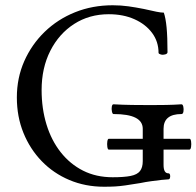

<svg xmlns="http://www.w3.org/2000/svg" viewBox="-20 -696 746 729"><path d="M375 13Q304 13 243.5 -12.5Q183 -38 138.5 -84Q94 -130 69 -191.5Q44 -253 44 -326Q44 -400 72 -463.5Q100 -527 149.5 -575Q199 -623 265 -649.5Q331 -676 408 -676Q439 -676 467.5 -672Q496 -668 526 -662Q557 -655 574 -651.5Q591 -648 602 -648Q609 -628 612.5 -592Q616 -556 616 -498Q616 -492 607.5 -489.5Q599 -487 591 -489Q583 -491 582 -495Q582 -538 557.5 -571Q533 -604 490.5 -623Q448 -642 393 -642Q319 -642 261.5 -605Q204 -568 171 -503Q138 -438 138 -354Q138 -284 156.5 -223.5Q175 -163 210.5 -118Q246 -73 295.5 -48Q345 -23 408 -23Q451 -23 476 -28Q501 -33 511.5 -46.5Q522 -60 522 -84V-207Q522 -235 494.5 -249Q467 -263 411 -263Q407 -263 405 -272.5Q403 -282 404.5 -291Q406 -300 411 -300Q446 -298 481.5 -297.5Q517 -297 552 -297Q581 -297 610.5 -297.5Q640 -298 669 -300Q674 -300 676 -291Q678 -282 676.5 -272.5Q675 -263 669 -263Q601 -263 601 -207V-70Q601 -38 619 -38Q624 -38 625.5 -32.5Q627 -27 625.5 -21Q624 -15 619 -15Q612 -15 594 -13Q576 -11 554 -8Q532 -5 513 -1Q477 5 455.5 8Q434 11 416.5 12Q399 13 375 13ZM393 -128Q389 -128 387.5 -138.5Q386 -149 387.5 -159Q389 -169 393 -169H700Q704 -169 705.5 -159Q707 -149 705.5 -138.5Q704 -128 699 -128Z"/></svg>

Font: Junicode VF
Style: Regular
Weight: 400
Designer: Peter S. Baker
Version: Version 2.213